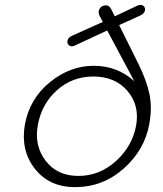

<svg xmlns="http://www.w3.org/2000/svg" viewBox="-20 -766 668 788"><path d="M531 -433 420 -641 287 -579Q281 -576 275 -576Q266 -576 260.5 -583Q255 -590 257 -599Q260 -612 275 -619L402 -676L388 -702Q384 -711 385 -720Q391 -744 415 -744Q428 -744 435 -731L451 -699L544 -743Q551 -746 557 -746Q566 -746 571.5 -739Q577 -732 575 -723Q572 -710 557 -703L469 -663L549 -502Q581 -437 593 -381.5Q605 -326 593 -258Q574 -151 488 -74.5Q402 2 288 2Q182 2 123 -73.5Q64 -149 82 -254Q101 -360 184 -428Q267 -496 365 -496Q461 -496 531 -433ZM539 -253Q553 -335 502.5 -393.5Q452 -452 363 -452Q276 -452 213 -395Q150 -338 135 -251Q120 -168 167.5 -106Q215 -44 301 -44Q389 -44 456.5 -105.5Q524 -167 539 -253Z"/></svg>

Font: Quicksand
Style: Italic
Weight: 400
Italic angle: -12°
Designer: Andrew Paglinawan
Foundry: Andrew Paglinawan
Version: 1.002